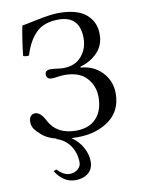

<svg xmlns="http://www.w3.org/2000/svg" viewBox="-96 -723 751 1021"><g transform="rotate(-10 279.0 -212.5)"><path d="M121.1 166 137.2 159.2Q170.4 195.3 204.1 194.8Q230 194.8 247.6 179.4Q265.1 164.1 265.1 144Q265.1 93.3 238.5 53.7Q211.9 14.2 165 0L167 -2Q117.2 -14.6 89.8 -39.1Q65.9 -60.1 54.9 -75.9Q43.9 -91.8 43.9 -115.2Q43.9 -133.3 53 -144Q62 -154.8 77.1 -154.8Q106.9 -154.8 132.8 -103Q173.8 -25.9 276.9 -25.9Q348.6 -25.9 386.7 -67.9Q424.8 -109.9 424.8 -181.2Q424.8 -242.2 385.5 -285.2Q346.2 -328.1 267.1 -328.1Q250 -328.1 230.5 -325Q210.9 -321.8 198.2 -321.8Q169.4 -321.8 168.9 -347.2Q168.9 -371.1 198.2 -371.1Q212.4 -371.1 233.6 -368.2Q254.9 -365.2 268.1 -365.2Q331.1 -365.2 366 -406Q400.9 -446.8 400.9 -502.9Q400.9 -624 286.1 -624Q207 -624 164.1 -581.1Q121.1 -538.1 99.1 -462.9Q81.1 -460 67.9 -465.8Q77.6 -557.6 91.8 -626Q106 -627.9 178 -643.1Q250 -658.2 293.9 -658.2Q393.1 -658.2 440.9 -617.2Q488.8 -576.2 488.8 -509.8Q488.8 -450.7 451.9 -411.9Q415 -373 357.9 -356.9V-352.1Q429.7 -346.2 473.9 -298.6Q518.1 -251 518.1 -185.1Q518.1 -90.8 449 -40.5Q379.9 9.8 277.8 9.8Q260.3 9.8 245.1 9.3Q281.7 33.7 303 71.8Q324.2 109.9 324.2 148.9Q324.2 189 297.1 210.9Q270 232.9 228 232.9Q164.1 232.9 121.1 166Z"/></g></svg>

Font: Linux Libertine
Style: Regular
Weight: 400
Designer: Philipp H. Poll
Foundry: Philipp H. Poll
Version: Version 5.3.0 ; ttfautohint (v0.9)